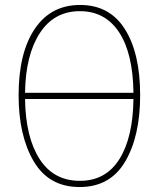

<svg xmlns="http://www.w3.org/2000/svg" viewBox="-20 -744 640 774"><path d="M545 -360Q545 -195 484.5 -92.5Q424 10 301 10Q177 10 116 -93.5Q55 -197 55 -360Q55 -531 120 -627.5Q185 -724 303 -724Q422 -724 483.5 -626.5Q545 -529 545 -360ZM81 -370H518Q516 -529 460 -614Q404 -699 302 -699Q198 -699 140.5 -610.5Q83 -522 81 -370ZM518 -345H81Q83 -191 139.5 -103Q196 -15 302 -15Q406 -15 461 -102Q516 -189 518 -345Z"/></svg>

Font: Noto Sans Mono UI Thin
Style: Regular
Weight: 250
Monospace: yes
Designer: Monotype Design team
Foundry: Monotype Imaging Inc.
Version: Version 1.000